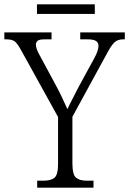

<svg xmlns="http://www.w3.org/2000/svg" viewBox="-27 -863 594 883"><path d="M144 0V-32H173Q207 -32 223.5 -45.5Q240 -59 240 -109V-325L69 -634Q53 -663 41 -672.5Q29 -682 3 -682H-7V-714H210V-682H178Q153 -682 145.5 -675Q138 -668 138 -658Q138 -647 143.5 -633.5Q149 -620 157 -606L226 -478Q243 -447 257 -417.5Q271 -388 283 -361Q291 -379 305 -405.5Q319 -432 335 -464L407 -596Q426 -631 426 -652Q426 -667 414.5 -674.5Q403 -682 377 -682H342V-714H547V-682H539Q516 -682 501.5 -670Q487 -658 467 -621L306 -326V-112Q306 -60 322.5 -46Q339 -32 373 -32H403V0ZM143 -799V-843H409V-799Z"/></svg>

Font: Noto Serif SemiCondensed Light
Style: Regular
Weight: 300
Width: 4
Designer: Monotype Design Team
Foundry: Monotype Imaging Inc.
Version: Version 2.013